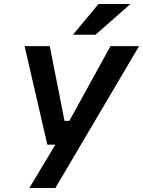

<svg xmlns="http://www.w3.org/2000/svg" viewBox="-20 -754 716 961"><path d="M345 -580 473 -734H633L458 -580ZM127 187 257 -30H217L103 -523H229L303 -149H327L533 -523H676L257 187Z"/></svg>

Font: Tomorrow Medium
Style: Italic
Weight: 500
Italic angle: -10°
Designer: Tony de Marco, Monica Rizzolli
Foundry: Just in Type
Version: Version 2.002